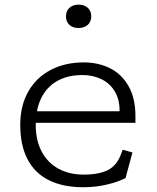

<svg xmlns="http://www.w3.org/2000/svg" viewBox="-20 -774 660 806"><path d="M65 -250Q65 -330.5 98.8 -389.8Q132.5 -449 193 -480.5Q253.5 -512 331 -512Q393.5 -512 442.8 -487Q492 -462 520.2 -411.5Q548.5 -361 548.5 -287V-258.5H107.5V-307H506L482 -288V-309.5Q482 -358 461 -391.8Q440 -425.5 404.5 -442.2Q369 -459 326.5 -459Q264 -459 219.8 -433.8Q175.5 -408.5 152.8 -361.5Q130 -314.5 130 -250Q130 -184 155.5 -136.8Q181 -89.5 226.5 -65.2Q272 -41 331 -41Q395.5 -41 432.8 -60Q470 -79 487.5 -125.5L495 -145.5L536 -134L507 -26.5Q475 -10 427.8 1Q380.5 12 330.5 12Q243.5 12 184.2 -18Q125 -48 95 -106.5Q65 -165 65 -250ZM257 -705.5Q257 -728.5 271.8 -741.5Q286.5 -754.5 310 -754.5Q333.5 -754.5 348.2 -741.5Q363 -728.5 363 -705.5Q363 -682.5 348.2 -669.5Q333.5 -656.5 310 -656.5Q294.5 -656.5 282.5 -662.2Q270.5 -668 263.8 -679.2Q257 -690.5 257 -705.5Z"/></svg>

Font: Monaspace Xenon Var ExtraLight
Style: Regular
Weight: 200
Designer: Riley Cran and the Lettermatic Team
Version: Version 1.200 (Monaspace Xenon Var)